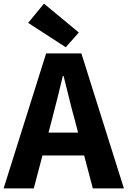

<svg xmlns="http://www.w3.org/2000/svg" viewBox="-26 -1037 702 1057"><path d="M-6 0 228 -743H422L656 0H485L385 -379Q369 -436 354 -498.5Q339 -561 324 -619H320Q306 -560 290.5 -498Q275 -436 260 -379L160 0ZM146 -181V-307H502V-181ZM336 -777 129 -911 216 -1017 408 -858Z"/></svg>

Font: Noto Sans KR ExtraBold
Style: Regular
Weight: 800
Designer: Ryoko NISHIZUKA  (kana, bopomofo & ideographs); Paul D. Hunt (Latin, Greek & Cyrillic); Sandoll Communications , Soo-you
Foundry: Adobe
Version: Version 2.004-H2;hotconv 1.0.118;makeotfexe 2.5.65603